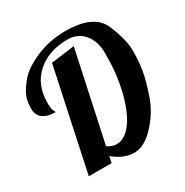

<svg xmlns="http://www.w3.org/2000/svg" viewBox="-174 -892 1010 1047"><g transform="rotate(-30 331.5 -368.5)"><path d="M367.2 -704.1Q246.6 -704.1 172.9 -638.2Q99.1 -572.3 99.1 -460.9Q99.1 -420.4 106 -408.2Q112.8 -396 112.8 -393.1Q62.5 -393.1 34.2 -414.1Q5.9 -435.1 5.9 -477.5Q5.9 -520 19.3 -553Q32.7 -585.9 69.8 -630.6Q106.9 -675.3 192.6 -712.6Q278.3 -750 377.9 -750Q558.1 -750 601.6 -646.2Q645 -542.5 645 -473.6Q645 -404.8 634.8 -347.2Q624.5 -289.6 596.4 -208.5Q568.4 -127.4 504.2 -57.1Q439.9 13.2 374 13.2Q308.1 13.2 246.1 -40L237.8 0H94.2L230 -636.2L377.9 -655.8L257.8 -95.2Q285.2 -75.2 314.9 -75.2Q344.7 -75.2 370.6 -93.8Q396.5 -112.3 417.7 -144.3Q439 -176.3 455.6 -219.2Q472.2 -262.2 483.6 -311.3Q495.1 -360.4 501 -412.4Q506.8 -464.4 506.8 -538.6Q506.8 -612.8 468 -658.4Q429.2 -704.1 367.2 -704.1Z"/></g></svg>

Font: Lobster-Regular
Style: Regular
Weight: 400
Designer: Pablo Impallari
Foundry: Pablo Impallari
Version: Version 1.007; ttfautohint (v1.1) -l 8 -r 50 -G 50 -x 14 -D 